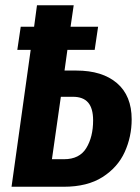

<svg xmlns="http://www.w3.org/2000/svg" viewBox="-20 -712 535 732"><path d="M482 -257Q482 -191 455.5 -132.5Q429 -74 371 -37Q313 0 223 0H24L97 -522H46L59 -610H110L121 -692H261L249 -610H354L341 -522H237L226 -443H271Q370 -443 426 -395Q482 -347 482 -257ZM335 -253Q335 -299 316 -321Q297 -343 258 -343H212L178 -105H224Q283 -105 309 -147.5Q335 -190 335 -253Z"/></svg>

Font: Fira Sans Extra Condensed SemiBold
Style: Italic
Weight: 600
Width: 3
Italic angle: -8°
Designer: Carrois Corporate & Edenspiekermann AG
Foundry: Carrois Corporate GbR & Edenspiekermann AG
Version: Version 4.203